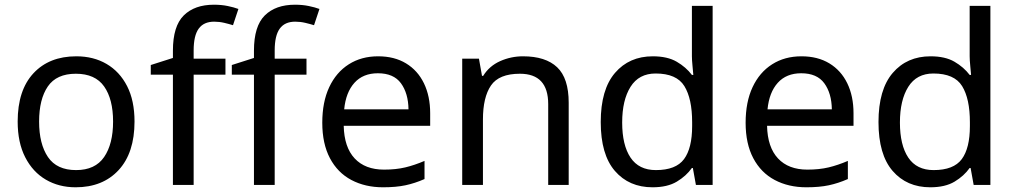

<svg xmlns="http://www.w3.org/2000/svg" viewBox="-20 -785 4309 815"><path d="M551 -269Q551 -136 483.5 -63Q416 10 301 10Q230 10 174.5 -22.5Q119 -55 87 -117.5Q55 -180 55 -269Q55 -402 122 -474Q189 -546 304 -546Q377 -546 432.5 -513.5Q488 -481 519.5 -419.5Q551 -358 551 -269ZM146 -269Q146 -174 183.5 -118.5Q221 -63 303 -63Q384 -63 422 -118.5Q460 -174 460 -269Q460 -364 422 -418Q384 -472 302 -472Q220 -472 183 -418Q146 -364 146 -269Z M937 -468H802V0H714V-468H620V-509L714 -539V-570Q714 -674 760 -719.5Q806 -765 888 -765Q920 -765 946.5 -759.5Q973 -754 992 -747L969 -678Q953 -683 932 -688Q911 -693 889 -693Q845 -693 823.5 -663.5Q802 -634 802 -571V-536H937ZM1281 -468H1146V0H1058V-468H964V-509L1058 -539V-570Q1058 -674 1104 -719.5Q1150 -765 1232 -765Q1264 -765 1290.5 -759.5Q1317 -754 1336 -747L1313 -678Q1297 -683 1276 -688Q1255 -693 1233 -693Q1189 -693 1167.5 -663.5Q1146 -634 1146 -571V-536H1281Z M1585 -546Q1654 -546 1703.5 -516Q1753 -486 1779.5 -431.5Q1806 -377 1806 -304V-251H1439Q1441 -160 1485.5 -112.5Q1530 -65 1610 -65Q1661 -65 1700.5 -74.5Q1740 -84 1782 -102V-25Q1741 -7 1701 1.5Q1661 10 1606 10Q1530 10 1471.5 -21Q1413 -52 1380.5 -113.5Q1348 -175 1348 -264Q1348 -352 1377.5 -415Q1407 -478 1460.5 -512Q1514 -546 1585 -546ZM1584 -474Q1521 -474 1484.5 -433.5Q1448 -393 1441 -321H1714Q1713 -389 1682 -431.5Q1651 -474 1584 -474Z M2200 -546Q2296 -546 2345 -499.5Q2394 -453 2394 -349V0H2307V-343Q2307 -472 2187 -472Q2098 -472 2064 -422Q2030 -372 2030 -278V0H1942V-536H2013L2026 -463H2031Q2057 -505 2103 -525.5Q2149 -546 2200 -546Z M2750 10Q2650 10 2590 -59.5Q2530 -129 2530 -267Q2530 -405 2590.5 -475.5Q2651 -546 2751 -546Q2813 -546 2852.5 -523Q2892 -500 2917 -467H2923Q2922 -480 2919.5 -505.5Q2917 -531 2917 -546V-760H3005V0H2934L2921 -72H2917Q2893 -38 2853 -14Q2813 10 2750 10ZM2764 -63Q2849 -63 2883.5 -109.5Q2918 -156 2918 -250V-266Q2918 -366 2885 -419.5Q2852 -473 2763 -473Q2692 -473 2656.5 -416.5Q2621 -360 2621 -265Q2621 -169 2656.5 -116Q2692 -63 2764 -63Z M3382 -546Q3451 -546 3500.5 -516Q3550 -486 3576.5 -431.5Q3603 -377 3603 -304V-251H3236Q3238 -160 3282.5 -112.5Q3327 -65 3407 -65Q3458 -65 3497.5 -74.5Q3537 -84 3579 -102V-25Q3538 -7 3498 1.5Q3458 10 3403 10Q3327 10 3268.5 -21Q3210 -52 3177.5 -113.5Q3145 -175 3145 -264Q3145 -352 3174.5 -415Q3204 -478 3257.5 -512Q3311 -546 3382 -546ZM3381 -474Q3318 -474 3281.5 -433.5Q3245 -393 3238 -321H3511Q3510 -389 3479 -431.5Q3448 -474 3381 -474Z M3929 10Q3829 10 3769 -59.5Q3709 -129 3709 -267Q3709 -405 3769.5 -475.5Q3830 -546 3930 -546Q3992 -546 4031.5 -523Q4071 -500 4096 -467H4102Q4101 -480 4098.5 -505.5Q4096 -531 4096 -546V-760H4184V0H4113L4100 -72H4096Q4072 -38 4032 -14Q3992 10 3929 10ZM3943 -63Q4028 -63 4062.5 -109.5Q4097 -156 4097 -250V-266Q4097 -366 4064 -419.5Q4031 -473 3942 -473Q3871 -473 3835.5 -416.5Q3800 -360 3800 -265Q3800 -169 3835.5 -116Q3871 -63 3943 -63Z"/></svg>

Font: Noto Sans Living
Style: Regular
Weight: 400
Designer: Monotype Design Team
Foundry: Monotype Imaging Inc.
Version: Version 2.013; ttfautohint (v1.8.4.7-5d5b)